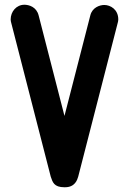

<svg xmlns="http://www.w3.org/2000/svg" viewBox="-20 -780 575 810"><path d="M420 -759C400 -759 369 -748 361 -715L252 -291L143 -715C134 -751 102 -760 83 -760C49 -760 25 -731 25 -698C25 -695 26 -687 27 -685L194 -35C202 -12 207 10 252 10C297 11 306 -22 310 -35L477 -685C478 -687 479 -695 479 -698C479 -740 446 -759 420 -759Z"/></svg>

Font: LS
Style: Bold
Weight: 700
Designer: BSozoo
Foundry: BSozoo
Version: Version 001.000